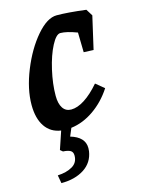

<svg xmlns="http://www.w3.org/2000/svg" viewBox="-115 -578 656 891"><g transform="rotate(-15 212.5 -132.0)"><path d="M159 139Q159 121 146.5 114.5Q134 108 112 107L100 97L129 11Q80 4 53.5 -35Q27 -74 27 -139Q27 -215 62.5 -303Q98 -391 149.5 -451Q201 -511 247 -511Q299 -511 387 -500L407 -468L371 -311L324 -313L322 -408Q272 -427 242 -427Q222 -427 199 -383Q176 -339 161 -273.5Q146 -208 146 -151Q146 -113 160 -92Q174 -71 200 -71Q230 -71 265 -93.5Q300 -116 337 -159L377 -126Q340 -69 287.5 -32.5Q235 4 178 11L162 49Q230 69 230 122Q230 132 229 137Q221 190 177 218.5Q133 247 67 247L60 208Q103 206 131 189.5Q159 173 159 139Z"/></g></svg>

Font: Andada Pro
Style: Bold Italic
Weight: 700
Italic angle: -7°
Designer: Carolina Giovagnoli
Foundry: Huerta Tipografica
Version: Version 3.005; ttfautohint (v1.8.4)